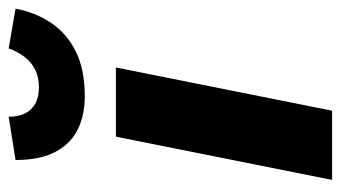

<svg xmlns="http://www.w3.org/2000/svg" viewBox="-192 -596 788 444"><g transform="rotate(-90 202.0 -374.0)"><path d="M8 0 108 -500H268L168 0ZM202 -572Q157 -572 124 -588.5Q91 -605 72.5 -640.5Q54 -676 54 -732L154 -748Q154 -725 162 -709.5Q170 -694 185 -686Q200 -678 222 -678Q246 -678 263.5 -687Q281 -696 293 -712Q305 -728 312 -748L404 -732Q395 -685 370.5 -649Q346 -613 304.5 -592.5Q263 -572 202 -572Z"/></g></svg>

Font: Source Sans 3 ExtraLight Black
Style: Italic
Weight: 900
Italic angle: -11°
Version: Version 3.052;hotconv 1.1.0;makeotfexe 2.6.0